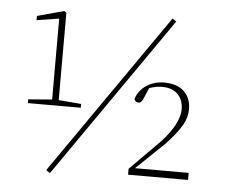

<svg xmlns="http://www.w3.org/2000/svg" viewBox="-50 -733 961 813"><g transform="rotate(5 430.0 -326.5)"><path d="M297 -265H72V-281L173 -289V-633L78 -618V-636L192 -667L201 -660V-289L297 -281ZM651 -675 668 -664 191 22 174 11ZM548 -30H776V0H521V-25L648 -153Q723 -234 723 -296Q723 -335 699.5 -359Q676 -383 633 -383Q607 -383 578 -373L561 -333Q552 -308 539 -308Q526 -308 520 -321Q532 -359 565 -380.5Q598 -402 640 -402Q695 -402 724.5 -374Q754 -346 754 -298Q754 -263 734.5 -229.5Q715 -196 670 -147Z"/></g></svg>

Font: TypoPRO Source Serif Pro
Style: Regular
Weight: 200
Designer: Frank Grießhammer
Foundry: Adobe Systems Incorporated
Version: Version 1.017;PS (version unavailable);hotconv 1.0.79;makeot